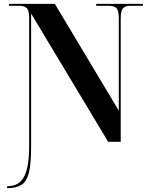

<svg xmlns="http://www.w3.org/2000/svg" viewBox="-20 -734 774 994"><path d="M17 240V230H19Q78 230 104.5 181Q131 132 131 20V-641Q131 -681 118 -692.5Q105 -704 82 -704H26V-714H264L595 -161V-641Q595 -681 582 -692.5Q569 -704 546 -704H478V-714H720V-704H653Q630 -704 617.5 -692Q605 -680 605 -638V0H540L141 -664V28Q141 114 129.5 160Q118 206 91 223Q64 240 19 240Z"/></svg>

Font: Noto Serif Display SemiCondensed
Style: Bold
Weight: 700
Width: 4
Designer: Monotype Design Team
Foundry: Monotype Imaging Inc.
Version: Version 2.009